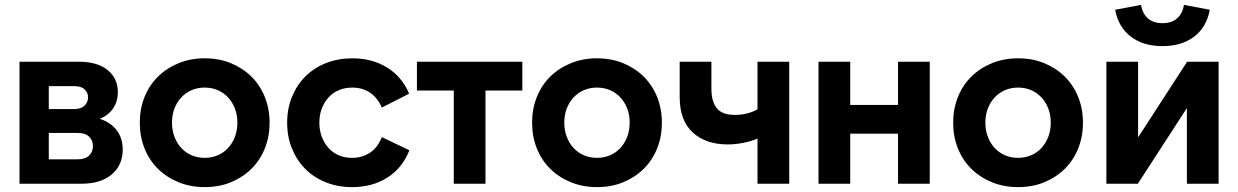

<svg xmlns="http://www.w3.org/2000/svg" viewBox="-20 -753 5075 787"><path d="M60 -500H304Q379 -500 421 -466Q463 -432 463 -375Q463 -337 443.5 -308.5Q424 -280 389 -266Q434 -251 458.5 -219Q483 -187 483 -140Q483 -76 438 -38Q393 0 315 0H60ZM284 -306Q313 -306 327 -320.5Q341 -335 341 -354Q341 -373 327 -386.5Q313 -400 284 -400H180V-306ZM299 -100Q330 -100 345.5 -115.5Q361 -131 361 -154Q361 -177 345.5 -192.5Q330 -208 299 -208H180V-100Z M819 14Q761 14 712 -6Q663 -26 627.5 -61Q592 -96 572.5 -144.5Q553 -193 553 -250Q553 -307 572.5 -355.5Q592 -404 627.5 -439Q663 -474 712 -494Q761 -514 819 -514Q878 -514 926.5 -494Q975 -474 1010.5 -439Q1046 -404 1065.5 -355.5Q1085 -307 1085 -250Q1085 -193 1065.5 -144.5Q1046 -96 1010.5 -61Q975 -26 926.5 -6Q878 14 819 14ZM819 -106Q848 -106 872.5 -116.5Q897 -127 915 -146.5Q933 -166 943 -192.5Q953 -219 953 -250Q953 -282 943 -308Q933 -334 915 -353.5Q897 -373 872.5 -383.5Q848 -394 819 -394Q790 -394 765.5 -383.5Q741 -373 723 -353.5Q705 -334 695 -308Q685 -282 685 -250Q685 -219 695 -192.5Q705 -166 723 -146.5Q741 -127 765.5 -116.5Q790 -106 819 -106Z M1157 -250Q1157 -308 1177 -356.5Q1197 -405 1232 -440Q1267 -475 1316.5 -494.5Q1366 -514 1424 -514Q1506 -514 1567 -476Q1628 -438 1657 -369L1545 -312Q1528 -352 1497 -373Q1466 -394 1424 -394Q1394 -394 1369 -383.5Q1344 -373 1326.5 -353.5Q1309 -334 1299 -308Q1289 -282 1289 -250Q1289 -219 1299 -192.5Q1309 -166 1326.5 -146.5Q1344 -127 1368.5 -116.5Q1393 -106 1423 -106Q1465 -106 1497 -127.5Q1529 -149 1545 -191L1658 -137Q1630 -65 1568.5 -25.5Q1507 14 1423 14Q1365 14 1316 -5.5Q1267 -25 1232 -60Q1197 -95 1177 -143.5Q1157 -192 1157 -250Z M2121 -500V-382H1970V0H1840V-382H1689V-500Z M2427 14Q2369 14 2320 -6Q2271 -26 2235.5 -61Q2200 -96 2180.5 -144.5Q2161 -193 2161 -250Q2161 -307 2180.5 -355.5Q2200 -404 2235.5 -439Q2271 -474 2320 -494Q2369 -514 2427 -514Q2486 -514 2534.5 -494Q2583 -474 2618.5 -439Q2654 -404 2673.5 -355.5Q2693 -307 2693 -250Q2693 -193 2673.5 -144.5Q2654 -96 2618.5 -61Q2583 -26 2534.5 -6Q2486 14 2427 14ZM2427 -106Q2456 -106 2480.5 -116.5Q2505 -127 2523 -146.5Q2541 -166 2551 -192.5Q2561 -219 2561 -250Q2561 -282 2551 -308Q2541 -334 2523 -353.5Q2505 -373 2480.5 -383.5Q2456 -394 2427 -394Q2398 -394 2373.5 -383.5Q2349 -373 2331 -353.5Q2313 -334 2303 -308Q2293 -282 2293 -250Q2293 -219 2303 -192.5Q2313 -166 2331 -146.5Q2349 -127 2373.5 -116.5Q2398 -106 2427 -106Z M3085 0V-185Q3059 -174 3027 -167.5Q2995 -161 2963 -161Q2873 -161 2819.5 -210Q2766 -259 2766 -355V-500H2896V-390Q2896 -337 2918 -309.5Q2940 -282 2992 -282Q3019 -282 3042.5 -288Q3066 -294 3085 -305V-500H3215V0Z M3791 -500V0H3661V-205H3465V0H3335V-500H3465V-323H3661V-500Z M4153 14Q4095 14 4046 -6Q3997 -26 3961.5 -61Q3926 -96 3906.5 -144.5Q3887 -193 3887 -250Q3887 -307 3906.5 -355.5Q3926 -404 3961.5 -439Q3997 -474 4046 -494Q4095 -514 4153 -514Q4212 -514 4260.5 -494Q4309 -474 4344.5 -439Q4380 -404 4399.5 -355.5Q4419 -307 4419 -250Q4419 -193 4399.5 -144.5Q4380 -96 4344.5 -61Q4309 -26 4260.5 -6Q4212 14 4153 14ZM4153 -106Q4182 -106 4206.5 -116.5Q4231 -127 4249 -146.5Q4267 -166 4277 -192.5Q4287 -219 4287 -250Q4287 -282 4277 -308Q4267 -334 4249 -353.5Q4231 -373 4206.5 -383.5Q4182 -394 4153 -394Q4124 -394 4099.5 -383.5Q4075 -373 4057 -353.5Q4039 -334 4029 -308Q4019 -282 4019 -250Q4019 -219 4029 -192.5Q4039 -166 4057 -146.5Q4075 -127 4099.5 -116.5Q4124 -106 4153 -106Z M4645 -500V-190L4846 -500H4975V0H4845V-310L4644 0H4515V-500ZM4745 -564Q4666 -564 4615 -603Q4564 -642 4551 -713L4657 -733Q4663 -697 4685.5 -677.5Q4708 -658 4745 -658Q4782 -658 4804.5 -677.5Q4827 -697 4833 -733L4939 -713Q4926 -642 4875 -603Q4824 -564 4745 -564Z"/></svg>

Font: NT Somic Bold
Style: Regular
Weight: 700
Designer: Ravid Balaliev — lead type designer, mastering
Michael Voronin — secret advisor, marketing
Ivan Kovalenko — best boy
Foundry: NT Type
Version: Version 0.7